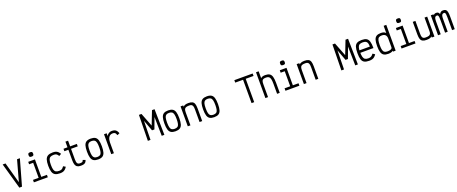

<svg xmlns="http://www.w3.org/2000/svg" viewBox="241 -3221 13319 5594"><g transform="rotate(-20 6900.0 -424.0)"><path d="M259 0 33 -800H121L300 -153L479 -800H567L341 0Z M885 0V-594L937 -542H759V-618H967V0ZM710 0V-76H1142V0ZM905 -727Q864 -727 849 -741.5Q834 -756 834 -794Q834 -833 849 -847.5Q864 -862 905 -862Q946 -862 961 -847.5Q976 -833 976 -794Q976 -756 961 -741.5Q946 -727 905 -727Z M1518 14Q1423 14 1368 -17Q1313 -48 1290 -119Q1267 -190 1267 -309Q1267 -428 1290.5 -499Q1314 -570 1370 -601Q1426 -632 1522 -632Q1575 -632 1612.5 -620.5Q1650 -609 1680 -582.5Q1710 -556 1739 -510L1670 -469Q1647 -503 1627.5 -522Q1608 -541 1583.5 -548.5Q1559 -556 1522 -556Q1456 -556 1418.5 -533.5Q1381 -511 1365 -457.5Q1349 -404 1349 -309Q1349 -215 1364.5 -161Q1380 -107 1416.5 -84.5Q1453 -62 1518 -62Q1554 -62 1579.5 -70Q1605 -78 1626 -97Q1647 -116 1670 -150L1739 -109Q1710 -63 1679 -36Q1648 -9 1610 2.5Q1572 14 1518 14Z M2165 14Q2097 14 2056 -9.5Q2015 -33 1997 -84.5Q1979 -136 1979 -219V-548H1855V-624H1979V-800H2061V-624H2269V-548H2061V-219Q2061 -132 2084 -97Q2107 -62 2165 -62Q2201 -62 2220.5 -67.5Q2240 -73 2251 -87Q2262 -101 2270 -126L2348 -99Q2335 -57 2313.5 -32Q2292 -7 2256.5 3.5Q2221 14 2165 14Z M2700 14Q2613 14 2562.5 -17Q2512 -48 2490.5 -119.5Q2469 -191 2469 -309Q2469 -428 2490.5 -499Q2512 -570 2562.5 -601Q2613 -632 2700 -632Q2787 -632 2837.5 -601Q2888 -570 2909.5 -499Q2931 -428 2931 -309Q2931 -191 2909.5 -119.5Q2888 -48 2837.5 -17Q2787 14 2700 14ZM2700 -62Q2757 -62 2789.5 -84.5Q2822 -107 2835.5 -161Q2849 -215 2849 -309Q2849 -404 2835.5 -457.5Q2822 -511 2789.5 -533.5Q2757 -556 2700 -556Q2643 -556 2610.5 -533.5Q2578 -511 2564.5 -457.5Q2551 -404 2551 -309Q2551 -215 2564.5 -161Q2578 -107 2610.5 -84.5Q2643 -62 2700 -62Z M3109 0V-618H3191V-533Q3204 -557 3227 -579.5Q3250 -602 3282 -617Q3314 -632 3352 -632Q3404 -632 3439 -619Q3474 -606 3498.5 -575.5Q3523 -545 3543 -493L3469 -459Q3456 -497 3441.5 -518Q3427 -539 3406.5 -547.5Q3386 -556 3352 -556Q3306 -556 3275 -536.5Q3244 -517 3226 -485Q3208 -453 3199.5 -414.5Q3191 -376 3191 -338V0Z M4244 0 4258 -800H4337L4500 -380L4663 -800H4742L4756 0H4674L4663 -587L4537 -247H4463L4337 -587L4326 0Z M5100 14Q5013 14 4962.5 -17Q4912 -48 4890.5 -119.5Q4869 -191 4869 -309Q4869 -428 4890.5 -499Q4912 -570 4962.5 -601Q5013 -632 5100 -632Q5187 -632 5237.5 -601Q5288 -570 5309.5 -499Q5331 -428 5331 -309Q5331 -191 5309.5 -119.5Q5288 -48 5237.5 -17Q5187 14 5100 14ZM5100 -62Q5157 -62 5189.5 -84.5Q5222 -107 5235.5 -161Q5249 -215 5249 -309Q5249 -404 5235.5 -457.5Q5222 -511 5189.5 -533.5Q5157 -556 5100 -556Q5043 -556 5010.5 -533.5Q4978 -511 4964.5 -457.5Q4951 -404 4951 -309Q4951 -215 4964.5 -161Q4978 -107 5010.5 -84.5Q5043 -62 5100 -62Z M5482 0V-618H5564V-579Q5592 -606 5629.5 -619Q5667 -632 5728 -632Q5805 -632 5849 -609.5Q5893 -587 5911 -534Q5929 -481 5929 -388V0H5847V-388Q5847 -452 5836 -488.5Q5825 -525 5799 -540.5Q5773 -556 5728 -556Q5663 -556 5627.5 -543Q5592 -530 5578 -496.5Q5564 -463 5564 -399V0Z M6300 14Q6213 14 6162.5 -17Q6112 -48 6090.5 -119.5Q6069 -191 6069 -309Q6069 -428 6090.5 -499Q6112 -570 6162.5 -601Q6213 -632 6300 -632Q6387 -632 6437.5 -601Q6488 -570 6509.5 -499Q6531 -428 6531 -309Q6531 -191 6509.5 -119.5Q6488 -48 6437.5 -17Q6387 14 6300 14ZM6300 -62Q6357 -62 6389.5 -84.5Q6422 -107 6435.5 -161Q6449 -215 6449 -309Q6449 -404 6435.5 -457.5Q6422 -511 6389.5 -533.5Q6357 -556 6300 -556Q6243 -556 6210.5 -533.5Q6178 -511 6164.5 -457.5Q6151 -404 6151 -309Q6151 -215 6164.5 -161Q6178 -107 6210.5 -84.5Q6243 -62 6300 -62Z M7459 0V-800H7541V0ZM7216 -724V-800H7784V-724Z M7888 0V-800H7970V-584Q7991 -611 8027 -621.5Q8063 -632 8110 -632Q8194 -632 8243 -601.5Q8292 -571 8312.5 -500.5Q8333 -430 8333 -309V0H8251V-309Q8251 -405 8238 -458.5Q8225 -512 8194.5 -534Q8164 -556 8110 -556Q8055 -556 8024.5 -543.5Q7994 -531 7982 -497Q7970 -463 7970 -399V0Z M8685 0V-594L8737 -542H8559V-618H8767V0ZM8510 0V-76H8942V0ZM8705 -727Q8664 -727 8649 -741.5Q8634 -756 8634 -794Q8634 -833 8649 -847.5Q8664 -862 8705 -862Q8746 -862 8761 -847.5Q8776 -833 8776 -794Q8776 -756 8761 -741.5Q8746 -727 8705 -727Z M9082 0V-618H9164V-579Q9192 -606 9229.5 -619Q9267 -632 9328 -632Q9405 -632 9449 -609.5Q9493 -587 9511 -534Q9529 -481 9529 -388V0H9447V-388Q9447 -452 9436 -488.5Q9425 -525 9399 -540.5Q9373 -556 9328 -556Q9263 -556 9227.5 -543Q9192 -530 9178 -496.5Q9164 -463 9164 -399V0Z M10244 0 10258 -800H10337L10500 -380L10663 -800H10742L10756 0H10674L10663 -587L10537 -247H10463L10337 -587L10326 0Z M11103 14Q11009 14 10954.5 -15.5Q10900 -45 10877.5 -116Q10855 -187 10855 -309Q10855 -432 10877.5 -502.5Q10900 -573 10954.5 -602.5Q11009 -632 11103 -632Q11196 -632 11248.5 -601Q11301 -570 11323 -496Q11345 -422 11345 -293H10884V-369H11261Q11261 -440 11246.5 -480.5Q11232 -521 11197.5 -538.5Q11163 -556 11103 -556Q11040 -556 11004 -534Q10968 -512 10952.5 -460.5Q10937 -409 10937 -318Q10937 -221 10952.5 -165Q10968 -109 11004 -85.5Q11040 -62 11103 -62Q11139 -62 11166 -70.5Q11193 -79 11216 -97.5Q11239 -116 11264 -149L11330 -105Q11299 -60 11268 -34Q11237 -8 11197.5 3Q11158 14 11103 14Z M11695 14Q11608 14 11557.5 -17Q11507 -48 11485.5 -119Q11464 -190 11464 -308Q11464 -427 11485.5 -498.5Q11507 -570 11557.5 -601Q11608 -632 11695 -632Q11745 -632 11783 -619Q11821 -606 11845 -576V-800H11927V0H11845V-29Q11821 -6 11782.5 4Q11744 14 11695 14ZM11695 -62Q11742 -62 11775 -70Q11808 -78 11826.5 -94Q11845 -110 11845 -135V-401Q11845 -483 11806.5 -519.5Q11768 -556 11695 -556Q11638 -556 11605.5 -533.5Q11573 -511 11559.5 -457Q11546 -403 11546 -308Q11546 -214 11559.5 -160.5Q11573 -107 11605.5 -84.5Q11638 -62 11695 -62Z M12285 0V-594L12337 -542H12159V-618H12367V0ZM12110 0V-76H12542V0ZM12305 -727Q12264 -727 12249 -741.5Q12234 -756 12234 -794Q12234 -833 12249 -847.5Q12264 -862 12305 -862Q12346 -862 12361 -847.5Q12376 -833 12376 -794Q12376 -756 12361 -741.5Q12346 -727 12305 -727Z M12883 14Q12808 14 12763.5 -8.5Q12719 -31 12700.5 -83.5Q12682 -136 12682 -225V-618H12764V-225Q12764 -161 12775 -126Q12786 -91 12811.5 -76.5Q12837 -62 12883 -62Q12947 -62 12982.5 -74Q13018 -86 13032.5 -115.5Q13047 -145 13047 -198V-618H13129V0H13047V-34Q13029 -16 13006.5 -5.5Q12984 5 12954 9.5Q12924 14 12883 14Z M13241 0V-618H13324V-592Q13345 -614 13363.5 -623Q13382 -632 13408 -632Q13449 -632 13470 -616.5Q13491 -601 13508 -560Q13534 -601 13559.5 -616.5Q13585 -632 13626 -632Q13677 -632 13706 -610Q13735 -588 13747 -535Q13759 -482 13759 -391V0H13676V-391Q13676 -451 13671.5 -486Q13667 -521 13656 -536Q13645 -551 13626 -551Q13594 -551 13575.5 -536.5Q13557 -522 13549 -488Q13541 -454 13541 -395V0H13459V-385Q13459 -447 13454 -483.5Q13449 -520 13438 -535.5Q13427 -551 13408 -551Q13376 -551 13357.5 -536.5Q13339 -522 13331.5 -488Q13324 -454 13324 -395V0Z"/></g></svg>

Font: Victor Mono Thin Medium
Style: Regular
Weight: 500
Monospace: yes
Version: Version 1.561;gftools[0.9.30]